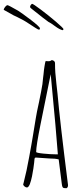

<svg xmlns="http://www.w3.org/2000/svg" viewBox="-63 -990 445 1019"><path d="M107.4 -969.7Q105.5 -969.7 101.1 -964.4Q96.7 -959 96.7 -954.6Q96.7 -948.2 103 -944.8Q174.8 -887.2 193.8 -874Q205.1 -869.1 228.5 -851.6Q253.4 -833 270 -829.6L274.4 -835Q272.9 -841.3 234.1 -874.5Q195.3 -907.7 154.1 -938.7Q112.8 -969.7 107.4 -969.7ZM33.2 -933.1Q-18.1 -962.4 -22.9 -962.4Q-28.3 -962.4 -35.2 -954.1Q-42 -945.8 -43.5 -938L8.8 -908.7Q24.9 -901.9 62.5 -881.8Q64 -881.3 75.7 -874L86.9 -866.7Q104 -855 123 -843.3Q139.6 -832.5 143.6 -832.5Q148.9 -832.5 148.9 -839.8Q148.9 -847.2 101.6 -883.8Q49.8 -922.9 33.2 -933.1ZM162.6 -151.4Q188 -148.9 199.2 -148.9Q230.5 -148.9 248.5 -144L265.1 -13.2Q266.6 -2.4 268.6 2Q270.5 6.3 274.9 7.6Q279.3 8.8 290 8.8Q297.9 4.4 297.9 -5.9V-8.8Q254.4 -352.1 242.2 -493.2L236.3 -545.9Q232.4 -580.1 230.7 -603.8Q229 -627.4 229 -655.8Q229 -662.1 223.4 -666.5Q217.8 -670.9 210.9 -670.9Q205.1 -665 192.9 -665Q189 -665 186 -665.5L179.2 -666Q176.8 -661.6 172.9 -636.2Q170.4 -622.6 168 -595.7L166 -579.6L162.1 -543Q157.2 -511.2 144.5 -450.2Q131.3 -390.6 127 -362.8L116.2 -296.9L110.4 -261.7Q106.9 -239.3 103.5 -221.2L92.3 -159.2Q78.6 -82 62 -18.1L61 -15.1L60.1 -12.2Q60.1 -6.3 66.9 -0.7Q73.7 4.9 80.1 4.9Q87.9 4.9 95.2 -12.2Q101.6 -28.8 106.9 -54.2Q115.7 -100.6 118.2 -126L120.1 -146Q120.6 -146.5 120.6 -147.5Q120.6 -148.4 121.1 -149.4Q121.6 -151.9 123 -152.8Q124.5 -153.8 127.9 -153.8Q137.2 -153.8 162.6 -151.4ZM151.9 -329.1Q154.3 -338.9 206.1 -596.2Q236.8 -275.9 244.1 -170.9H233.9Q206.1 -170.9 167.5 -174.8Q128.9 -178.7 128.9 -183.6Q128.9 -215.3 151.9 -329.1Z"/></svg>

Font: Amatica SC
Style: Regular
Weight: 400
Designer: Vernon Adams, Ben Nathan
Foundry: newtypography
Version: Version 2.001